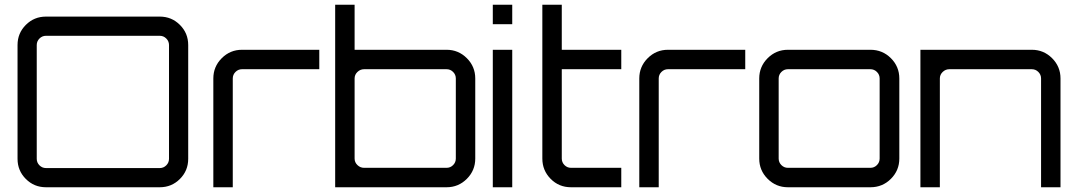

<svg xmlns="http://www.w3.org/2000/svg" viewBox="-20 -790 4545 810"><path d="M174 -720H654Q704 -720 739 -685Q774 -650 774 -600V-120Q774 -70 739 -35Q704 0 654 0H174Q124 0 89 -35Q54 -70 54 -120V-600Q54 -650 89 -685Q124 -720 174 -720ZM174 -81H654Q670 -81 681.5 -92.5Q693 -104 693 -120V-600Q693 -616 681.5 -627.5Q670 -639 654 -639H174Q158 -639 146.5 -627.5Q135 -616 135 -600V-120Q135 -104 146.5 -92.5Q158 -81 174 -81Z M1001 -580H1327V-498H1001Q985 -498 973.5 -486.5Q962 -475 962 -459V0H880V-459Q880 -509 915.5 -544.5Q951 -580 1001 -580Z M1864 -580Q1914 -580 1949.5 -544.5Q1985 -509 1985 -459V-121Q1985 -71 1949.5 -35.5Q1914 0 1864 0H1394V-770H1476V-580ZM1903 -121V-459Q1903 -475 1891.5 -486.5Q1880 -498 1864 -498H1516Q1500 -498 1488 -486.5Q1476 -475 1476 -459V-121Q1476 -105 1488 -93.5Q1500 -82 1516 -82H1864Q1880 -82 1891.5 -93.5Q1903 -105 1903 -121Z M2059 0V-580H2141V0ZM2059 -770H2141V-688H2059Z M2601 -498H2350V-121Q2350 -105 2361.5 -93.5Q2373 -82 2389 -82H2601V0H2389Q2338 0 2303 -35.5Q2268 -71 2268 -121V-770H2350V-580H2601Z M2798 -580H3124V-498H2798Q2782 -498 2770.5 -486.5Q2759 -475 2759 -459V0H2677V-459Q2677 -509 2712.5 -544.5Q2748 -580 2798 -580Z M3304 -580H3652Q3703 -580 3738.5 -544.5Q3774 -509 3774 -459V-121Q3774 -71 3738.5 -35.5Q3703 0 3652 0H3304Q3254 0 3218.5 -35.5Q3183 -71 3183 -121V-459Q3183 -509 3218.5 -544.5Q3254 -580 3304 -580ZM3652 -498H3304Q3288 -498 3276.5 -486.5Q3265 -475 3265 -459V-121Q3265 -105 3276.5 -93.5Q3288 -82 3304 -82H3652Q3668 -82 3679.5 -93.5Q3691 -105 3691 -121V-459Q3691 -475 3679.5 -486.5Q3668 -498 3652 -498Z M4333 -580Q4383 -580 4418.5 -544.5Q4454 -509 4454 -459V0H4372V-459Q4372 -475 4360.5 -486.5Q4349 -498 4333 -498H3985Q3969 -498 3957 -486.5Q3945 -475 3945 -459V0H3863V-580Z"/></svg>

Font: Orbitron
Style: Regular
Weight: 400
Designer: Matt McInerney
Foundry: Matt McInerney
Version: 1.000